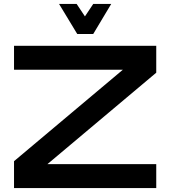

<svg xmlns="http://www.w3.org/2000/svg" viewBox="-20 -952 861 972"><path d="M452 -780 543 -932H452L410 -869L368 -932H279L371 -780ZM771 0V-121H220L771 -584V-720H51V-599H602L51 -136V0Z"/></svg>

Font: Orbitron SemiBold
Style: Regular
Weight: 600
Designer: Matt McInerney
Foundry: The League of Moveable Type
Version: Version 2.001